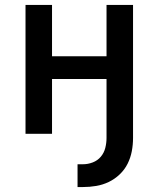

<svg xmlns="http://www.w3.org/2000/svg" viewBox="-20 -540 640 775"><path d="M293 215V123H315Q335 123 354.5 115.5Q374 108 387 92.5Q400 77 405 57Q410 37 410 17V-221H190V0H83V-520H190V-313H410V-520H517V17Q517 44 512 70.5Q507 97 495 121Q483 145 463 164Q443 183 419 194.5Q395 206 368.5 210.5Q342 215 315 215Z"/></svg>

Font: Iosevka Aile Semibold
Style: Regular
Weight: 600
Designer: Belleve Invis
Foundry: Belleve Invis
Version: Version 31.1.0; ttfautohint (v1.8.4)